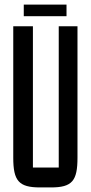

<svg xmlns="http://www.w3.org/2000/svg" viewBox="-20 -815 396 840"><path d="M271 -744V-795H84V-744ZM203 5C296 5 319 -24 319 -125V-700H237V-82H124V-700H38V-125C38 -24 62 5 155 5Z"/></svg>

Font: Queering
Style: Regular
Weight: 400
Designer: Adam Naccarato
Foundry: adamnac
Version: Version 2.000;hotconv 1.0.109;makeotfexe 2.5.65596